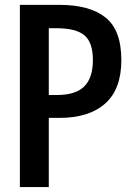

<svg xmlns="http://www.w3.org/2000/svg" viewBox="-20 -758 540 778"><path d="M60.5 0V-738.3H220.7Q343.8 -738.3 407.7 -687Q471.7 -635.7 471.7 -514.6Q471.7 -396.5 406.2 -338.4Q340.8 -280.3 220.7 -280.3H177.7V0ZM177.7 -373H210Q286.1 -373 321.3 -407.7Q356.4 -442.4 356.4 -514.6Q356.4 -585.9 322.3 -614.7Q288.1 -643.6 210 -643.6H177.7Z"/></svg>

Font: GenEi Gothic M SemiBold
Style: Regular
Weight: 500
Designer: o_tamon (Modified); [Source Han Sans]
Ryoko NISHIZUKA  (kana & ideographs); Paul D. Hunt (Latin, Greek & Cyrillic); Wenl
Version: Version 1.1a;Original Version 1.004